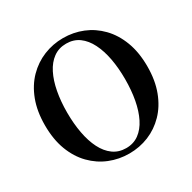

<svg xmlns="http://www.w3.org/2000/svg" viewBox="-169 -930 1123 1121"><g transform="rotate(-30 392.5 -370.0)"><path d="M392.9 18.6Q324.2 18.6 261.8 -6.5Q199.5 -31.6 151.1 -81Q102.7 -130.4 75.1 -202.8Q47.6 -275.2 47.6 -370.5Q47.6 -464.8 75.1 -537.3Q102.7 -609.9 151.1 -659.3Q199.5 -708.6 261.8 -734Q324.2 -759.4 392.9 -759.4Q462.5 -759.4 524.4 -734.3Q586.3 -709.2 634.4 -659.8Q682.6 -610.4 710.1 -537.9Q737.7 -465.3 737.7 -370.5Q737.7 -276.2 710.1 -203.4Q682.6 -130.6 634.4 -81.3Q586.3 -31.9 524.4 -6.6Q462.5 18.6 392.9 18.6ZM392.9 -18Q442.6 -18 479.3 -44.8Q515.9 -71.5 540 -119.4Q564.1 -167.3 576.1 -231.5Q588 -295.6 588 -370.5Q588 -445.3 576.1 -509.2Q564.1 -573 540 -620.8Q515.9 -668.7 479.3 -695.5Q442.6 -722.2 392.9 -722.2Q343.1 -722.2 306.2 -695.5Q269.3 -668.7 245.1 -620.8Q220.9 -573 209 -509.2Q197 -445.3 197 -370.5Q197 -295.6 209 -231.5Q220.9 -167.3 245.1 -119.4Q269.3 -71.5 306.2 -44.8Q343.1 -18 392.9 -18Z"/></g></svg>

Font: Noto Serif SC
Style: Regular
Weight: 200
Designer: Ryoko NISHIZUKA 西塚涼子 (kana & ideographs); Frank Grießhammer (Latin, Greek & Cyrillic); Wenlong ZHANG 张文龙 (bopomofo); San
Foundry: Adobe
Version: Version 2.001;hotconv 1.1.0;makeotfexe 2.6.0